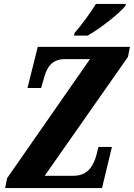

<svg xmlns="http://www.w3.org/2000/svg" viewBox="-20 -951 677 971"><path d="M354 -771H423C487 -806 588 -887 614 -921L617 -931H465C438 -886 390 -822 357 -784ZM6 0H496L546 -208H478L469 -172C448 -91 408 -62 350 -62H206L627 -663L637 -714H171L119 -506H188L205 -565C223 -628 258 -652 307 -652H435L16 -50Z"/></svg>

Font: Noto Serif Condensed Extra
Style: Italic
Weight: 800
Width: 3
Italic angle: -12°
Designer: Monotype Design Team
Foundry: Monotype Imaging Inc.
Version: Version 1.901